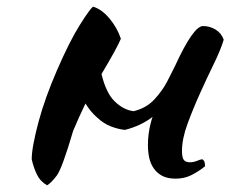

<svg xmlns="http://www.w3.org/2000/svg" viewBox="-20 -505 690 575"><path d="M504 -307Q559 -427 588 -427Q608 -427 625.5 -416.5Q643 -406 650 -386Q641 -356 620.5 -314Q600 -272 579 -225.5Q558 -179 541.5 -134Q525 -89 525 -53Q525 -32 531 -25.5Q537 -19 548 -19Q560 -19 570.5 -23.5Q581 -28 586 -28Q592 -24 593 -18Q594 -12 594 -7Q574 9 553 19.5Q532 30 506 30Q482 30 466.5 22Q451 14 441 0Q431 -14 427 -32Q423 -50 423 -71Q423 -105 432 -139Q434 -147 437 -155Q402 -128 354 -116Q334 -118 312 -126.5Q290 -135 271 -153Q252 -169 236 -195Q217 -156 199 -113Q166 0 149.5 21.5Q133 43 121 50Q100 38 90 16.5Q80 -5 75 -28Q75 -47 80.5 -76Q86 -105 95.5 -140.5Q105 -176 119 -215Q133 -254 150 -293Q188 -381 219.5 -431Q251 -481 259 -485Q285 -477 308 -449.5Q331 -422 342 -389Q331 -362 285 -285Q285 -284 284 -283Q298 -226 323 -202Q349 -176 380 -172Q418 -181 442.5 -207.5Q467 -234 481.5 -262.5Q496 -291 504 -307Z"/></svg>

Font: Sweet Mavka Script
Style: Regular
Weight: 500
Designer: Pablo Impallari/Anastassiya Vishnevskaya
Foundry: Pablo Impallari/ Anastassiya Vishnevskaya
Version: Version 2.0/www.impallari.com/   behance.net/sweetcherry